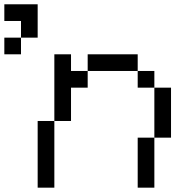

<svg xmlns="http://www.w3.org/2000/svg" viewBox="-20 -866 886 886"><path d="M615.4 0V-230.8H692.3V-461.5H615.4V-538.5H384.6V-615.4H615.4V-538.5H692.3V-461.5H769.2V-230.8H692.3V0ZM153.8 0V-307.7H230.8V-615.4H307.7V-538.5H384.6V-461.5H307.7V-307.7H230.8V0ZM76.9 -692.3V-615.4H0V-692.3ZM0 -846.2H153.8V-692.3H76.9V-769.2H0Z"/></svg>

Font: Mintsoda - Lime Green 13x16
Style: Regular
Weight: 400
Designer: Mintsoda-15
Version: Version 1.0